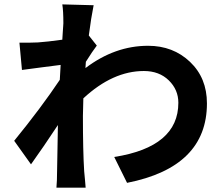

<svg xmlns="http://www.w3.org/2000/svg" viewBox="-20 -827 1040 892"><path d="M392.6 -662.1 429.7 -615.2Q410.2 -589.8 378.9 -540Q378.9 -535.2 377.9 -525.4Q377 -515.6 377 -510.7Q513.7 -614.3 668 -614.3Q784.2 -614.3 862.8 -539.6Q941.4 -464.8 941.4 -346.7Q941.4 -50.8 570.3 22.5L510.7 -97.7Q808.6 -144.5 808.6 -349.6Q808.6 -410.2 764.2 -453.6Q719.7 -497.1 648.4 -497.1Q503.9 -497.1 367.2 -370.1Q365.2 -313.5 365.2 -288.1Q365.2 -124 371.1 -31.2Q372.1 -20.5 375 10.3Q377.9 41 377.9 44.9H242.2Q245.1 12.7 245.1 -28.3Q246.1 -68.4 247.1 -136.7Q248 -205.1 249 -246.1Q180.7 -142.6 124 -63.5L45.9 -172.9Q170.9 -326.2 257.8 -456.1L261.7 -525.4Q238.3 -522.5 174.3 -514.2Q110.4 -505.9 82 -502L70.3 -628.9Q112.3 -627.9 156.2 -629.9Q199.2 -632.8 269.5 -642.6Q270.5 -658.2 271.5 -675.3Q272.5 -692.4 273.4 -703.1Q274.4 -713.9 274.4 -718.8Q274.4 -776.4 269.5 -806.6L415 -802.7Q403.3 -745.1 392.6 -662.1Z"/></svg>

Font: Gen Shin Gothic Monospace Bold
Style: Bold
Weight: 700
Designer: [Source Han Sans]
Ryoko NISHIZUKA  (kana & ideographs); Paul D. Hunt (Latin, Greek & Cyrillic); Wenlong ZHANG  (bopomofo
Version: Version 1.002.20150607